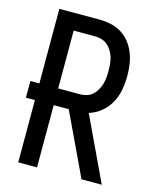

<svg xmlns="http://www.w3.org/2000/svg" viewBox="-111 -812 722 888"><g transform="rotate(15 250.0 -367.5)"><path d="M462 0H365L224 -298H152V0H62V-298H19V-378H62V-735H256Q283 -735 310 -729Q337 -723 360.5 -708.5Q384 -694 401 -672Q418 -650 428 -624.5Q438 -599 442 -571.5Q446 -544 446 -516Q446 -483 440 -450Q434 -417 418 -387.5Q402 -358 376 -336.5Q350 -315 318 -305ZM256 -378Q272 -378 287.5 -382.5Q303 -387 315 -397.5Q327 -408 335.5 -422.5Q344 -437 348.5 -452.5Q353 -468 354.5 -484Q356 -500 356 -516Q356 -532 354.5 -548.5Q353 -565 348.5 -580.5Q344 -596 335.5 -610Q327 -624 315 -634.5Q303 -645 287.5 -650Q272 -655 256 -655H152V-378Z"/></g></svg>

Font: Iosevka Custom Medium
Style: Regular
Weight: 500
Monospace: yes
Designer: Belleve Invis
Foundry: Belleve Invis
Version: Version 32.5.0; ttfautohint (v1.8.4)